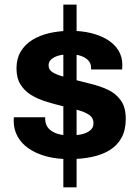

<svg xmlns="http://www.w3.org/2000/svg" viewBox="-20 -750 596 823"><path d="M251.5 52.9V-730.2H308.3V52.9ZM277.4 -68Q222.3 -68 178.4 -79.8Q134.4 -91.7 103.1 -113.4Q71.8 -135 55.3 -165.1Q38.7 -195.1 38.7 -232.5Q38.7 -237.1 39.1 -241Q39.5 -244.9 39.7 -247.3H173.8Q173.6 -245.1 173.6 -242.9Q173.6 -240.7 173.6 -238.7Q174.6 -213.6 189.6 -198.1Q204.7 -182.6 229.1 -175.8Q253.6 -169 281.3 -169Q304.7 -169 327.3 -173.7Q350 -178.5 365.3 -190.1Q380.7 -201.7 380.7 -221.3Q380.7 -245.3 361.3 -258.2Q341.8 -271 310.2 -279.2Q278.6 -287.4 242.2 -296.6Q208.3 -304.9 174.4 -315.6Q140.4 -326.3 112.7 -343.4Q85 -360.5 67.8 -387.9Q50.7 -415.3 50.7 -456.7Q50.7 -498.5 68.7 -528.8Q86.7 -559.1 118.3 -578.8Q149.9 -598.5 192.3 -608.2Q234.7 -617.9 283.6 -617.9Q330.2 -617.9 370 -608.2Q409.8 -598.5 440.1 -580Q470.5 -561.5 487.4 -534.3Q504.3 -507 504.3 -472.6Q504.3 -466.5 503.9 -460Q503.5 -453.6 503.3 -452.3H370.4V-459.6Q370.4 -477.7 359.1 -490.3Q347.8 -503 327.4 -510.2Q307 -517.4 278.3 -517.4Q258.2 -517.4 241.5 -514.2Q224.8 -511 213.1 -504.8Q201.4 -498.7 194.8 -490.1Q188.3 -481.6 188.3 -470.1Q188.3 -452.7 202.5 -442.4Q216.7 -432.2 240.9 -424.9Q265.1 -417.7 293.8 -409.6Q330.3 -400.2 369.6 -390.6Q408.9 -381 442.9 -365.1Q476.9 -349.2 498 -319.6Q519.1 -290.1 519.1 -240.1Q519.1 -192.4 500.6 -159Q482.1 -125.7 449.2 -105.8Q416.3 -86 372.3 -77Q328.3 -68 277.4 -68Z"/></svg>

Font: Archivo SemiBold
Style: Regular
Weight: 600
Designer: Hector Gatti
Foundry: Omnibus-Type
Version: Version 2.001